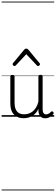

<svg xmlns="http://www.w3.org/2000/svg" viewBox="-20 -1435 686 2360"><path d="M270 18Q222 18 185 -1.5Q148 -21 127.5 -61.5Q107 -102 107 -166V-496Q107 -505 113 -509.5Q119 -514 132 -514Q146 -514 152.5 -509.5Q159 -505 159 -496V-171Q159 -127 171.5 -95.5Q184 -64 210 -47Q236 -30 277 -30Q306 -30 333 -39Q360 -48 383 -66.5Q406 -85 424 -115Q442 -145 452 -186V-496Q452 -506 458.5 -510.5Q465 -515 479 -515Q492 -515 498 -510.5Q504 -506 504 -496V-93Q504 -73 508.5 -58.5Q513 -44 523 -36.5Q533 -29 547 -29Q557 -29 567 -32.5Q577 -36 587 -43Q597 -50 607 -61Q613 -67 620 -66.5Q627 -66 633 -59Q638 -54 639.5 -47Q641 -40 636 -34Q625 -19 609 -7Q593 5 575 12Q557 19 537 19Q517 19 502 13Q487 7 476 -5Q465 -17 459 -35Q453 -53 452 -76V-97Q437 -63 415.5 -41Q394 -19 370 -6Q346 7 320.5 12.5Q295 18 270 18ZM158 -623Q150 -623 142.5 -631Q135 -639 135 -647Q135 -649 136 -652Q137 -655 140 -659L278 -825Q283 -831 288.5 -834Q294 -837 303 -837Q312 -837 317.5 -834Q323 -831 328 -825L466 -659Q470 -655 471 -652Q472 -649 472 -647Q472 -639 464 -631Q456 -623 448 -623Q443 -623 439.5 -625.5Q436 -628 432 -632L303 -769L175 -632Q171 -628 167 -625.5Q163 -623 158 -623ZM0 895H646V905H0ZM0 -20H646V0H0ZM0 -505H646V-500H0ZM0 -1415H646V-1405H0Z"/></svg>

Font: Playwrite BE WAL Guides
Style: Regular
Weight: 400
Designer: Veronika Burian, José Scaglione
Foundry: TypeTogether
Version: Version 1.003